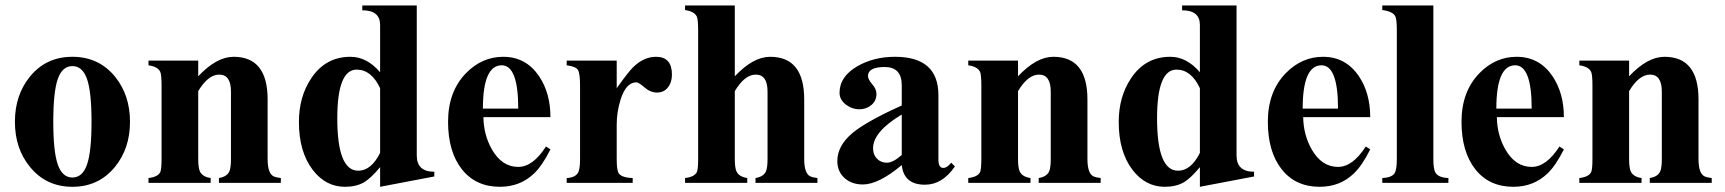

<svg xmlns="http://www.w3.org/2000/svg" viewBox="-20 -682 6432 716"><path d="M464.8 -228Q464.8 -128.4 408.7 -59.6Q348.1 14.6 250 14.6Q151.9 14.6 91.8 -59.6Q35.6 -127.9 35.6 -228Q35.6 -327.6 91.8 -396.5Q151.9 -470.2 250 -470.2Q348.1 -470.2 408.7 -396.5Q464.8 -327.6 464.8 -228ZM321.3 -228Q321.3 -339.8 304.4 -387.7Q287.6 -435.5 250 -435.5Q212.4 -435.5 195.6 -387.7Q178.7 -339.8 178.7 -228Q178.7 -116.2 195.6 -68.1Q212.4 -20 250 -20Q287.6 -20 304.4 -68.1Q321.3 -116.2 321.3 -228Z M1027.3 0H796.4V-18.1Q825.7 -22.9 835 -42Q841.3 -55.2 841.3 -89.4V-340.3Q841.3 -403.8 797.4 -403.8Q756.3 -403.8 719.2 -342.3V-89.4Q719.2 -54.7 726.1 -41.5Q735.8 -22.5 765.6 -18.1V0H533.7V-18.1Q568.4 -22 577.6 -40Q582.5 -50.8 582.5 -89.4V-362.8Q582.5 -403.3 577.6 -414.1Q568.4 -433.6 533.7 -438.5V-456.1H719.2V-397.5Q787.6 -470.2 851.1 -470.2Q978 -470.2 978 -311.5V-89.4Q978 -35.2 1000.5 -24.4Q1010.3 -20 1027.3 -18.1Z M1599.6 -23.9 1397.5 14.6V-58.6Q1363.3 -17.6 1337.9 -2.4Q1308.6 14.6 1266.6 14.6Q1194.3 14.6 1146 -48.8Q1094.7 -116.2 1094.7 -227.1Q1094.7 -320.8 1140.1 -389.2Q1193.4 -470.2 1287.1 -470.2Q1348.1 -470.2 1397.5 -412.6V-588.9Q1397.5 -643.6 1331.1 -643.6V-661.6H1534.2V-102.1Q1534.2 -41.5 1599.6 -41.5ZM1397.5 -111.8V-353Q1365.2 -422.4 1310.1 -422.4Q1237.8 -422.4 1237.8 -240.7Q1237.8 -45.4 1315.9 -45.4Q1364.3 -45.4 1397.5 -111.8Z M2032.7 -125Q2002.4 -64.5 1971.7 -35.2Q1919.9 14.6 1844.2 14.6Q1753.9 14.6 1702.4 -50.8Q1650.9 -116.2 1650.9 -228Q1650.9 -340.8 1718.3 -409.7Q1777.8 -470.2 1856.4 -470.2Q1941.4 -470.2 1990.2 -397.9Q2032.7 -335 2032.7 -245.1H1782.7Q1783.7 -178.2 1814.9 -124Q1852.1 -59.6 1912.6 -59.6Q1967.3 -59.6 2016.1 -135.7ZM1912.6 -276.9Q1912.6 -438.5 1851.1 -438.5Q1780.8 -438.5 1780.8 -276.9Z M2485.8 -403.8Q2485.8 -375 2470.7 -356Q2455.6 -336.9 2430.7 -336.9Q2405.3 -336.9 2383.5 -356Q2361.8 -375 2353 -375Q2314.5 -375 2293.9 -309.6Q2279.8 -263.7 2279.8 -217.3V-89.4Q2279.8 -47.4 2287.1 -36.1Q2297.9 -19.5 2339.4 -18.1V0H2093.3V-18.1Q2126.5 -19.5 2136.7 -40Q2143.1 -53.2 2143.1 -89.4V-362.8Q2143.1 -409.2 2135 -421.6Q2127 -434.1 2093.3 -438.5V-456.1H2279.8V-353Q2322.8 -413.6 2341.3 -431.6Q2380.9 -470.2 2426.3 -470.2Q2485.8 -470.2 2485.8 -403.8Z M3028.3 0H2797.4V-18.1Q2826.7 -22.9 2835.9 -42Q2842.3 -55.2 2842.3 -89.4V-340.3Q2842.3 -403.8 2798.3 -403.8Q2757.3 -403.8 2720.2 -342.3V-89.4Q2720.2 -54.7 2727.1 -41.5Q2736.8 -22.5 2766.6 -18.1V0H2534.7V-18.1Q2569.3 -22 2578.6 -40Q2583.5 -50.8 2583.5 -89.4V-568.4Q2583.5 -608.9 2578.6 -620.1Q2569.3 -639.6 2534.7 -644.5V-661.6H2720.2V-397.5Q2788.6 -470.2 2852.1 -470.2Q2979 -470.2 2979 -311.5V-89.4Q2979 -35.2 3001.5 -24.4Q3011.2 -20 3028.3 -18.1Z M3541 -61.5Q3494.6 6.8 3429.2 6.8Q3350.6 6.8 3342.8 -66.4Q3256.3 5.9 3197.8 5.9Q3155.8 5.9 3129.2 -18.3Q3102.5 -42.5 3102.5 -81.5Q3102.5 -138.7 3159.7 -186.5Q3212.4 -230 3342.8 -288.6V-363.8Q3342.8 -432.1 3279.3 -432.1Q3216.8 -432.1 3216.8 -398.4Q3216.8 -386.2 3232.7 -367.9Q3248.5 -349.6 3248.5 -332Q3248.5 -306.2 3229.5 -290.3Q3210.4 -274.4 3184.1 -274.4Q3158.7 -274.4 3135.7 -291Q3110.8 -309.6 3110.8 -335.9Q3110.8 -397 3178.2 -435.5Q3238.8 -470.2 3317.9 -470.2Q3479.5 -470.2 3479.5 -327.1V-87.4Q3479.5 -55.7 3498 -55.7Q3511.2 -55.7 3527.3 -75.2ZM3342.8 -104V-254.9Q3235.8 -190.9 3235.8 -128.9Q3235.8 -105 3250.5 -90.1Q3265.1 -75.2 3287.1 -75.2Q3310.1 -75.2 3342.8 -104Z M4084.5 0H3853.5V-18.1Q3882.8 -22.9 3892.1 -42Q3898.4 -55.2 3898.4 -89.4V-340.3Q3898.4 -403.8 3854.5 -403.8Q3813.5 -403.8 3776.4 -342.3V-89.4Q3776.4 -54.7 3783.2 -41.5Q3793 -22.5 3822.8 -18.1V0H3590.8V-18.1Q3625.5 -22 3634.8 -40Q3639.6 -50.8 3639.6 -89.4V-362.8Q3639.6 -403.3 3634.8 -414.1Q3625.5 -433.6 3590.8 -438.5V-456.1H3776.4V-397.5Q3844.7 -470.2 3908.2 -470.2Q4035.2 -470.2 4035.2 -311.5V-89.4Q4035.2 -35.2 4057.6 -24.4Q4067.4 -20 4084.5 -18.1Z M4656.7 -23.9 4454.6 14.6V-58.6Q4420.4 -17.6 4395 -2.4Q4365.7 14.6 4323.7 14.6Q4251.5 14.6 4203.1 -48.8Q4151.9 -116.2 4151.9 -227.1Q4151.9 -320.8 4197.3 -389.2Q4250.5 -470.2 4344.2 -470.2Q4405.3 -470.2 4454.6 -412.6V-588.9Q4454.6 -643.6 4388.2 -643.6V-661.6H4591.3V-102.1Q4591.3 -41.5 4656.7 -41.5ZM4454.6 -111.8V-353Q4422.4 -422.4 4367.2 -422.4Q4294.9 -422.4 4294.9 -240.7Q4294.9 -45.4 4373 -45.4Q4421.4 -45.4 4454.6 -111.8Z M5089.8 -125Q5059.6 -64.5 5028.8 -35.2Q4977.1 14.6 4901.4 14.6Q4811 14.6 4759.5 -50.8Q4708 -116.2 4708 -228Q4708 -340.8 4775.4 -409.7Q4835 -470.2 4913.6 -470.2Q4998.5 -470.2 5047.4 -397.9Q5089.8 -335 5089.8 -245.1H4839.8Q4840.8 -178.2 4872.1 -124Q4909.2 -59.6 4969.7 -59.6Q5024.4 -59.6 5073.2 -135.7ZM4969.7 -276.9Q4969.7 -438.5 4908.2 -438.5Q4837.9 -438.5 4837.9 -276.9Z M5381.3 0H5134.8V-18.1Q5169.9 -19.5 5180.7 -36.1Q5189 -49.3 5189 -89.4V-568.4Q5189 -610.8 5183.1 -621.6Q5173.8 -639.6 5134.8 -644.5V-661.6H5325.2V-89.4Q5325.2 -51.3 5333 -38.1Q5344.2 -19.5 5381.3 -18.1Z M5812 -125Q5781.7 -64.5 5751 -35.2Q5699.2 14.6 5623.5 14.6Q5533.2 14.6 5481.7 -50.8Q5430.2 -116.2 5430.2 -228Q5430.2 -340.8 5497.6 -409.7Q5557.1 -470.2 5635.7 -470.2Q5720.7 -470.2 5769.5 -397.9Q5812 -335 5812 -245.1H5562Q5563 -178.2 5594.2 -124Q5631.3 -59.6 5691.9 -59.6Q5746.6 -59.6 5795.4 -135.7ZM5691.9 -276.9Q5691.9 -438.5 5630.4 -438.5Q5560.1 -438.5 5560.1 -276.9Z M6363.3 0H6132.3V-18.1Q6161.6 -22.9 6170.9 -42Q6177.2 -55.2 6177.2 -89.4V-340.3Q6177.2 -403.8 6133.3 -403.8Q6092.3 -403.8 6055.2 -342.3V-89.4Q6055.2 -54.7 6062 -41.5Q6071.8 -22.5 6101.6 -18.1V0H5869.6V-18.1Q5904.3 -22 5913.6 -40Q5918.5 -50.8 5918.5 -89.4V-362.8Q5918.5 -403.3 5913.6 -414.1Q5904.3 -433.6 5869.6 -438.5V-456.1H6055.2V-397.5Q6123.5 -470.2 6187 -470.2Q6314 -470.2 6314 -311.5V-89.4Q6314 -35.2 6336.4 -24.4Q6346.2 -20 6363.3 -18.1Z"/></svg>

Font: Dai Banna SIL Light
Style: Bold
Weight: 700
Designer: Victor Gaultney
Foundry: SIL International
Version: Version 2.001